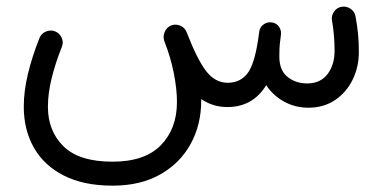

<svg xmlns="http://www.w3.org/2000/svg" viewBox="-20 -300 1171 587"><path d="M52.7 26.4Q52.7 -21.5 65.4 -74.2Q78.1 -127 100.6 -183.6Q106.4 -197.8 120.6 -203.6Q134.8 -209.5 148.4 -204.1Q162.6 -198.2 168.7 -184.3Q174.8 -170.4 168.9 -156.2Q149.4 -107.4 137.9 -60.8Q126.5 -14.2 126.5 26.4Q126.5 100.6 174.3 147.5Q222.2 194.3 323.7 194.3Q422.9 194.3 471.9 143.8Q521 93.3 521 12.2Q521 -28.8 511.2 -77.1Q501.5 -125.5 483.4 -171.4L482.4 -174.3Q477.5 -188.5 483.6 -202.6Q489.7 -216.8 503.4 -222.2Q517.6 -227.5 531.5 -221.4Q545.4 -215.3 550.8 -201.2Q582.5 -118.7 610.1 -82.8Q637.7 -46.9 676.3 -46.9Q712.9 -46.9 735.1 -73.7Q757.3 -100.6 769 -177.7Q770.5 -189 772.5 -202.6Q773.9 -215.3 783.7 -223.6Q793.5 -231.9 806.2 -231.9Q808.1 -231.9 810.5 -231.4Q821.8 -230.5 829.6 -222.2Q837.4 -213.9 838.9 -203.1Q838.9 -203.1 838.9 -202.6Q838.9 -201.7 838.9 -200.7Q838.9 -200.7 838.9 -200.2Q839.4 -198.2 839.4 -197.8Q839.4 -197.8 839.4 -197.3Q838.9 -195.8 838.9 -195.3Q838.9 -195.3 838.9 -194.3Q838.9 -194.3 838.9 -193.8Q837.9 -185.1 836.9 -177.2Q835 -163.6 834.5 -152.1Q834 -140.6 834 -127Q834 -85 859.1 -64.9Q884.3 -44.9 918.9 -44.9Q959.5 -44.9 981.2 -73.2Q1002.9 -101.6 1002.9 -144.5Q1002.9 -191.9 995.1 -236.8Q992.2 -251.5 1001 -264.2Q1009.8 -276.9 1024.4 -279.3Q1039.1 -281.7 1051.8 -273.2Q1064.5 -264.6 1066.9 -250Q1072.3 -220.2 1074.7 -195.8Q1077.1 -171.4 1077.1 -140.6Q1077.1 -95.2 1058.1 -56.4Q1039.1 -17.6 1004.4 5.9Q969.7 29.3 922.9 29.3Q882.3 29.3 848.6 10.7Q814.9 -7.8 793.9 -39.6Q752.9 27.3 675.3 27.3Q630.9 27.3 595.2 2.9Q595.2 4.9 595.2 7.3Q595.2 81.5 562.7 140.4Q530.3 199.2 469.7 233.4Q409.2 267.6 324.2 267.6Q235.8 267.6 175.3 236.8Q114.7 206.1 83.7 151.6Q52.7 97.2 52.7 26.4Z"/></svg>

Font: Mikhak-FD Regular
Style: FD-Regular
Weight: 400
Designer: Amin Abedi
Version: Version 3.2